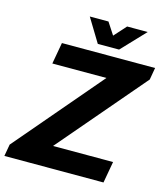

<svg xmlns="http://www.w3.org/2000/svg" viewBox="-163 -966 930 1063"><g transform="rotate(15 302.0 -434.0)"><path d="M-38 0 -26 -68 396 -563H86L108 -686H642L630 -617L208 -123H552L530 0ZM301 -733 219 -868H326L371 -799L433 -868H551L423 -733Z"/></g></svg>

Font: Archivo VF Beta
Style: Italic
Weight: 400
Italic angle: -10°
Designer: Hector Gatti
Foundry: Omnibus-Type
Version: Version 1.002